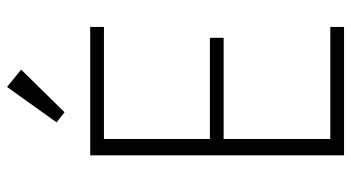

<svg xmlns="http://www.w3.org/2000/svg" viewBox="-240 -732 972 531"><g transform="rotate(-90 245.5 -466.0)"><path d="M127 -664V-371H407V-333H127V-38H437V0H82V-702H437V-664ZM173 -795 271 -932 319 -893 201 -773Z"/></g></svg>

Font: Fz Poppins ExtLt
Style: Regular
Weight: 200
Designer: Ninad Kale (Devanagari), Jonny Pinhorn (Latin)
Foundry: Indian Type Foundry
Version: Vit hóa bi Vntype.Com & FontZin.Com